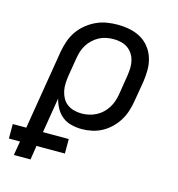

<svg xmlns="http://www.w3.org/2000/svg" viewBox="-158 -624 867 934"><g transform="rotate(15 276.0 -156.5)"><path d="M-4 215 8 144H-48V71H20L86 -330Q91 -357 100 -383.5Q109 -410 125 -433.5Q141 -457 164 -476Q187 -495 213 -507Q239 -519 266 -523.5Q293 -528 320 -528Q352 -528 382 -522Q412 -516 437.5 -501.5Q463 -487 481 -464Q499 -441 508 -412.5Q517 -384 517 -353Q517 -322 512 -290L495 -190Q491 -165 483 -139.5Q475 -114 461 -91Q447 -68 427 -48.5Q407 -29 383 -16Q359 -3 333 2.5Q307 8 282 8Q255 8 229 1.5Q203 -5 183.5 -20.5Q164 -36 151.5 -58.5Q139 -81 133 -106L104 71H234V144H91L80 215ZM262 -65Q279 -65 297.5 -69Q316 -73 333 -81.5Q350 -90 364.5 -103.5Q379 -117 389 -133Q399 -149 405 -166.5Q411 -184 414 -202L430 -302Q433 -322 433.5 -341Q434 -360 429.5 -378Q425 -396 415 -411Q405 -426 390.5 -436Q376 -446 357.5 -450.5Q339 -455 319 -455Q302 -455 283.5 -451.5Q265 -448 248 -439Q231 -430 216.5 -416.5Q202 -403 192 -387Q182 -371 176.5 -353.5Q171 -336 168 -318L153 -227Q150 -207 149 -187Q148 -167 152 -148.5Q156 -130 165 -113.5Q174 -97 189 -86Q204 -75 223 -70Q242 -65 262 -65Z"/></g></svg>

Font: Iosevka SS04 Extended
Style: Italic
Weight: 400
Width: 7
Italic angle: -9°
Monospace: yes
Designer: Belleve Invis
Foundry: Belleve Invis
Version: Version 19.0.0; ttfautohint (v1.8.4)